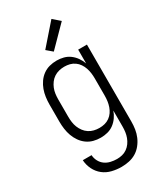

<svg xmlns="http://www.w3.org/2000/svg" viewBox="-240 -847 980 1157"><g transform="rotate(-30 250.0 -269.0)"><path d="M247 223Q214 223 181 215Q148 207 122 186.5Q96 166 81 135.5Q66 105 64 71H125Q126 93 136.5 113Q147 133 164.5 145.5Q182 158 203.5 163Q225 168 247 168Q266 168 284 163.5Q302 159 317.5 148Q333 137 344 121.5Q355 106 361.5 88.5Q368 71 370.5 52.5Q373 34 373 15V-96Q365 -73 351 -53Q337 -33 317.5 -18.5Q298 -4 274.5 2Q251 8 227 8Q201 8 176.5 1.5Q152 -5 131.5 -20Q111 -35 96.5 -56Q82 -77 73.5 -100.5Q65 -124 61.5 -149.5Q58 -175 58 -200V-320Q58 -345 61.5 -370.5Q65 -396 73.5 -419.5Q82 -443 96.5 -464Q111 -485 131.5 -500Q152 -515 176.5 -521.5Q201 -528 227 -528Q251 -528 274.5 -522Q298 -516 317.5 -501.5Q337 -487 351 -467Q365 -447 373 -424V-520H434V15Q434 42 430 68Q426 94 415.5 118.5Q405 143 388 164Q371 185 348.5 198.5Q326 212 299.5 217.5Q273 223 247 223ZM249 -47Q268 -47 286 -51.5Q304 -56 319.5 -67Q335 -78 345.5 -93.5Q356 -109 362 -126.5Q368 -144 370.5 -162.5Q373 -181 373 -200V-320Q373 -339 370.5 -357.5Q368 -376 362 -393.5Q356 -411 345.5 -426.5Q335 -442 319.5 -453Q304 -464 286 -468.5Q268 -473 249 -473Q230 -473 211.5 -468.5Q193 -464 177 -453.5Q161 -443 149.5 -427.5Q138 -412 131 -394.5Q124 -377 121.5 -358Q119 -339 119 -320V-200Q119 -181 121.5 -162Q124 -143 131 -125.5Q138 -108 149.5 -92.5Q161 -77 177 -66.5Q193 -56 211.5 -51.5Q230 -47 249 -47ZM240 -583 200 -617 326 -761 374 -719Z"/></g></svg>

Font: Iosevka SS04 Light
Style: Regular
Weight: 300
Monospace: yes
Designer: Belleve Invis
Foundry: Belleve Invis
Version: Version 19.0.0; ttfautohint (v1.8.4)